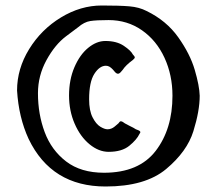

<svg xmlns="http://www.w3.org/2000/svg" viewBox="-20 -702 788 698"><path d="M706 -354Q706 -299 683 -225Q660 -151 584 -87.5Q508 -24 364 -24Q167 -24 84 -197Q48 -275 42 -373Q42 -452 86 -523.5Q130 -595 201.5 -638.5Q273 -682 350 -682Q415 -682 450.5 -679Q486 -676 513 -662Q585 -627 628 -566.5Q671 -506 688 -448Q705 -390 706 -354ZM607 -354Q607 -429 578 -492Q549 -555 496 -592Q443 -629 375 -629Q330 -629 308 -625.5Q286 -622 264 -603Q260 -600 220 -570Q180 -540 149 -483.5Q118 -427 118 -363Q118 -287 142.5 -221.5Q167 -156 220.5 -115Q274 -74 358 -74Q485 -74 546 -153.5Q607 -233 607 -354ZM304 -341Q304 -300 316.5 -275.5Q329 -251 344.5 -241.5Q360 -232 371 -232Q385 -232 397 -242Q409 -252 411 -254Q415 -260 417.5 -261Q420 -262 426 -259Q430 -255 450 -245Q467 -237 474 -232Q477 -231 483 -228.5Q489 -226 490 -223Q491 -220 487 -215Q477 -194 450 -172Q423 -150 375 -150Q339 -150 305.5 -177.5Q272 -205 251.5 -252Q231 -299 231 -355Q231 -412 250.5 -457.5Q270 -503 300.5 -528Q331 -553 363 -553Q404 -553 430 -535.5Q456 -518 463 -504Q470 -497 470 -493Q470 -490 463 -484Q437 -465 426 -448Q425 -447 419.5 -440.5Q414 -434 409 -434Q404 -434 399 -439Q397 -442 390.5 -449Q384 -456 378 -459.5Q372 -463 365 -463Q342 -463 323 -433.5Q304 -404 304 -341Z"/></svg>

Font: Barrio
Style: Regular
Weight: 400
Designer: Pablo Cosgaya & Sergio Jimenez
Foundry: Pablo Cosgaya & Sergio Jimenez
Version: Version 1.005